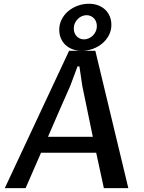

<svg xmlns="http://www.w3.org/2000/svg" viewBox="-20 -980 751 1000"><path d="M481 -184.6H193.8L113.3 0H4.9L339.8 -715.3H476.6L648.4 0H521ZM463.4 -267.6 408.7 -532.2 393.6 -634.3H383.8L345.7 -532.2Q315.9 -465.8 287.4 -400.1Q258.8 -334.5 230 -267.6ZM364.3 -831.5Q364.3 -818.8 368.4 -808.3Q372.6 -797.9 379.9 -790.5Q387.2 -783.2 396.7 -779.1Q406.2 -774.9 417 -774.9Q429.2 -774.9 441.4 -780Q453.6 -785.2 463.1 -794.2Q472.7 -803.2 478.5 -816.2Q484.4 -829.1 484.4 -844.7Q484.4 -856.9 480.2 -867.4Q476.1 -877.9 468.8 -885.3Q461.4 -892.6 451.7 -896.7Q441.9 -900.9 431.2 -900.9Q418.5 -900.9 406.5 -895.8Q394.5 -890.6 385.3 -881.3Q376 -872.1 370.1 -859.4Q364.3 -846.7 364.3 -831.5ZM288.6 -825.2Q288.6 -854 301.3 -878.9Q314 -903.8 335.4 -921.9Q356.9 -939.9 384.8 -950.2Q412.6 -960.4 443.4 -960.4Q470.2 -960.4 491.9 -951.9Q513.7 -943.4 528.8 -928.7Q543.9 -914.1 552 -894Q560.1 -874 560.1 -850.6Q560.1 -821.8 547.4 -797.1Q534.7 -772.5 513.2 -754.2Q491.7 -735.8 463.6 -725.6Q435.5 -715.3 405.3 -715.3Q378.4 -715.3 356.7 -723.9Q335 -732.4 319.8 -747.1Q304.7 -761.7 296.6 -781.7Q288.6 -801.8 288.6 -825.2Z"/></svg>

Font: Proza Libre
Style: Medium Italic
Weight: 500
Designer: Jasper de Waard
Foundry: Jasper de Waard
Version: Version 1.000; ttfautohint (v1.4.1.8-43bc)